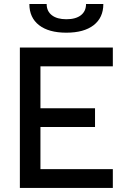

<svg xmlns="http://www.w3.org/2000/svg" viewBox="-20 -928 626 948"><path d="M78.1 0V-693.4H537.1V-600.6H179.7V-393.6H449.2V-300.8H179.7V-92.8H537.1V0ZM307.6 -766.6Q220.7 -766.6 172.9 -803.7Q125 -840.8 125 -908.2H210.4Q210.4 -872.6 236.1 -852.8Q261.7 -833 307.6 -833Q354 -833 379.4 -852.8Q404.8 -872.6 404.8 -908.2H490.2Q490.2 -840.8 442.4 -803.7Q394.5 -766.6 307.6 -766.6Z"/></svg>

Font: CaskaydiaMono NF
Style: Regular
Weight: 400
Designer: Aaron Bell
Foundry: Saja Typeworks
Version: Version 2111.001; ttfautohint (v1.8.4);Nerd Fonts 3.1.1